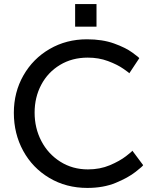

<svg xmlns="http://www.w3.org/2000/svg" viewBox="-20 -911 762 943"><path d="M407 -718Q483 -718 540 -697.5Q597 -677 630.5 -652.5Q664 -628 664 -625L615 -551Q615 -553 585.5 -573.5Q556 -594 510.5 -611Q465 -628 411 -628Q334 -628 274.5 -592Q215 -556 182.5 -494.5Q150 -433 150 -358Q150 -282 183 -218.5Q216 -155 276 -117Q336 -79 412 -79Q471 -79 519.5 -99.5Q568 -120 599 -144Q630 -168 630 -171L683 -100Q683 -96 646 -67Q609 -38 548.5 -13Q488 12 409 12Q305 12 222.5 -37Q140 -86 94 -170Q48 -254 48 -357Q48 -458 95 -540.5Q142 -623 224 -670.5Q306 -718 407 -718ZM454 -891V-780H349V-891Z"/></svg>

Font: Museo Sans Medium
Style: Regular
Weight: 500
Designer: Jos Buivenga
Foundry: Jos Buivenga & Rosetta Type Foundry (extension, remastering)
Version: Version 3.600;PS 1.000;hotconv 1.0.88;makeotf.lib2.5.647800;